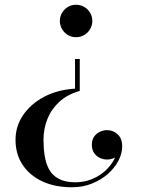

<svg xmlns="http://www.w3.org/2000/svg" viewBox="-20 -550 599 810"><path d="M284 240Q211.5 240 158.2 215Q105 190 75.2 145Q45.5 100 45.5 40Q45.5 -17.5 77.8 -64.8Q110 -112 166.5 -141.8Q223 -171.5 296.5 -176V-301H316.5V-166.5Q264 -151.5 230.2 -120.5Q196.5 -89.5 180 -48Q163.5 -6.5 163.5 40Q163.5 75 168.5 107.2Q173.5 139.5 187.2 164.8Q201 190 228 204.5Q255 219 298.5 219Q334.5 219 366.5 206.2Q398.5 193.5 423 171.5Q447.5 149.5 461.5 122.5Q475.5 95.5 475.5 67.5H494.5Q494.5 84 485.5 96.5Q476.5 109 462.2 116Q448 123 431.5 123Q415.5 123 400.5 115.8Q385.5 108.5 376.5 94.5Q367.5 80.5 367.5 61.5Q367.5 39.5 377.5 25.8Q387.5 12 402.5 5.5Q417.5 -1 431.5 -1Q457 -1 476.2 16.5Q495.5 34 495.5 67.5Q495.5 98 479.2 128.8Q463 159.5 434.2 184.5Q405.5 209.5 367 224.8Q328.5 240 284 240ZM301 -393Q282 -393 266.5 -402.2Q251 -411.5 241.8 -427.2Q232.5 -443 232.5 -461.5Q232.5 -480.5 241.8 -496Q251 -511.5 266.5 -520.8Q282 -530 301 -530Q319.5 -530 335.2 -520.8Q351 -511.5 360.2 -496Q369.5 -480.5 369.5 -461.5Q369.5 -443 360.2 -427.2Q351 -411.5 335.2 -402.2Q319.5 -393 301 -393Z"/></svg>

Font: Bodoni Moda 11pt Medium
Style: Regular
Weight: 500
Designer: Owen Earl
Foundry: indestructible type
Version: Version 2.004